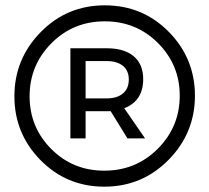

<svg xmlns="http://www.w3.org/2000/svg" viewBox="-20 -709 785 720"><path d="M371 -9Q230 -9 132 -108.5Q34 -208 34 -348Q34 -488 132.5 -588.5Q231 -689 373 -689Q515 -689 613 -589.5Q711 -490 711 -350Q711 -210 612 -109.5Q513 -9 371 -9ZM371 -69Q490 -69 572 -151.5Q654 -234 654 -350Q654 -466 572.5 -547.5Q491 -629 373 -629Q254 -629 172.5 -546.5Q91 -464 91 -348Q91 -232 172 -150.5Q253 -69 371 -69ZM517 -412Q517 -331 446 -303L524 -190H458L395 -292H380H301V-190H244V-528H380Q446 -528 481.5 -498Q517 -468 517 -412ZM301 -340H380Q419 -340 441 -358.5Q463 -377 463 -411Q463 -444 441 -462Q419 -480 380 -480H301Z"/></svg>

Font: Montserrat-Arabic
Style: Regular
Weight: 400
Designer: Mohamed Gaber
Foundry: Kief Type Foundry
Version: Version 5.008;PS 005.008;hotconv 1.0.88;makeotf.lib2.5.64775